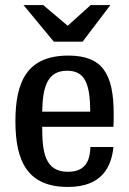

<svg xmlns="http://www.w3.org/2000/svg" viewBox="-20 -730 512 760"><path d="M249 10C384 10 421 -70 429 -148H338C336 -106 327 -50 249 -50C157 -50 147 -129 147 -228H429C430 -246 430 -263 430 -279C430 -437 386 -510 251 -510C90 -510 41 -411 41 -250C41 -90 90 10 249 10ZM245 -450C311 -450 337 -408 337 -288H147C149 -377 163 -450 245 -450ZM417 -710H339L248 -628L151 -710H73L193 -565H307Z"/></svg>

Font: Hermeneus One
Style: Regular
Weight: 400
Designer: Rodrigo Fuenzalida, Pablo Impallari
Foundry: Pablo Impallari, Rodrigo Fuenzalida
Version: Version 1.002